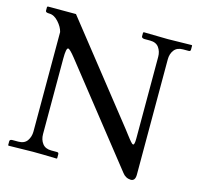

<svg xmlns="http://www.w3.org/2000/svg" viewBox="-97 -749 891 861"><g transform="rotate(15 348.0 -319.0)"><path d="M602.5 -556.6V-21.5Q602.5 7.8 581.5 7.8Q557.1 6.8 542 -13.7L192.9 -455.1Q166.5 -488.3 158.7 -488.3Q148.9 -488.3 148.9 -439V-88.4Q148.9 -62.5 162.4 -44.7Q175.8 -26.9 203.6 -26.9H230Q238.3 -26.9 238.3 -18.6V0L236.3 2Q164.6 0 125.5 0L13.2 2L10.7 0V-18.1Q10.7 -26.9 23.9 -26.9H50.3Q78.6 -26.9 91.6 -45.4Q104.5 -64 104.5 -88.4V-550.3Q99.1 -572.8 78.9 -595.2Q58.6 -617.7 36.1 -617.7Q18.6 -617.7 18.6 -626V-644L22 -646.5H152.3L501.5 -205.1Q508.3 -196.3 516.6 -185.3Q524.9 -174.3 529.3 -168.9Q533.7 -163.6 538.3 -158Q543 -152.3 545.9 -150.1Q548.8 -147.9 551.3 -147.9Q558.1 -147.9 558.1 -177.7V-556.6Q558.1 -581.1 545.2 -599.4Q532.2 -617.7 503.9 -617.7H477.5Q473.1 -617.7 468.8 -619.9Q464.4 -622.1 464.4 -626V-644.5L468.3 -646.5Q543.5 -644.5 579.1 -644.5L689.9 -646.5L691.9 -644.5V-626Q691.9 -617.7 683.6 -617.7H657.2Q629.4 -617.7 616 -600.1Q602.5 -582.5 602.5 -556.6Z"/></g></svg>

Font: Libertinage
Style: l
Weight: 400
Designer: OSP
Foundry: OSP
Version: Version 1.0; 2008; OFL relea